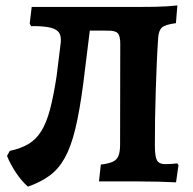

<svg xmlns="http://www.w3.org/2000/svg" viewBox="-20 -667 709 706"><path d="M82.7 19.3Q59.8 -0.5 38.6 -32.3Q17.5 -64.1 5.8 -93.7L16 -112.2Q57.1 -120.9 85.1 -137.8Q113.1 -154.7 131.9 -185Q150.8 -215.3 163.9 -264.6Q177 -313.8 188.2 -387.7L202.1 -500Q206.8 -528.2 199 -543.6Q191.1 -558.9 166 -565.2Q140.8 -571.5 94.3 -571L89.2 -580.4L96.6 -641.5H491.5Q524.3 -641.5 549.5 -642Q574.8 -642.5 595.2 -643.8Q615.5 -645.1 632.2 -647.1L626.9 -581.8Q588.5 -576.8 576.1 -566.4Q563.7 -556.1 561.7 -528.7Q558.7 -487 556.6 -437.8Q554.6 -388.6 552.8 -336Q551 -283.4 550.2 -231.4Q549.5 -179.5 549.5 -131.8Q549.5 -90.9 557.3 -77.2Q565.2 -63.4 588 -63.4Q600.7 -63.4 612.8 -64.4Q624.8 -65.4 631.6 -66.4L636.3 -59.7L627.3 3.5Q599.8 2 562 1Q524.1 0 480 0H343.9L350.8 -61.9Q379.5 -65.3 394.7 -72.3Q409.9 -79.4 415.8 -94.4Q421.6 -109.5 421.6 -135.9L422.2 -506Q422.2 -534.5 413.5 -544.4Q404.8 -554.3 378.8 -554.3L238.8 -554.9L314.7 -590.7L285.7 -356.2Q272.7 -258.3 256.9 -192.9Q241.1 -127.4 218.3 -86.6Q195.6 -45.8 162.7 -21.5Q129.8 2.8 82.7 19.3Z"/></svg>

Font: Alegreya
Style: Regular
Weight: 400
Designer: Juan Pablo del Peral
Foundry: Huerta Tipografica
Version: Version 2.009